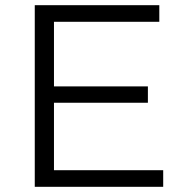

<svg xmlns="http://www.w3.org/2000/svg" viewBox="-20 -720 709 740"><path d="M114 0V-700H594V-636H188V-64H609V0ZM180 -324V-387H550V-324Z"/></svg>

Font: Montserrat Thin
Style: Regular
Weight: 400
Version: Version 9.000